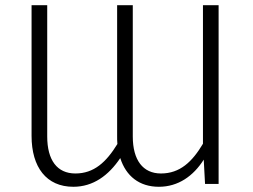

<svg xmlns="http://www.w3.org/2000/svg" viewBox="-20 -705 969 736"><path d="M758 -685V-154C717 -85 670 -40 597 -40C528 -40 489 -91 489 -182V-685H429V-184C429 -173 429 -163 430 -153C387 -83 340 -40 269 -40C199 -40 161 -91 161 -182V-685H101V-184C101 -64 158 11 261 11C337 11 396 -32 441 -99C463 -30 514 11 589 11C663 11 721 -30 761 -93L766 0H818V-685Z"/></svg>

Font: FiraGO Light
Style: Regular
Weight: 300
Designer: bBox Type
Foundry: bBox Type GmbH
Version: Version 1.001;PS 001.001;hotconv 1.0.88;makeotf.lib2.5.64775